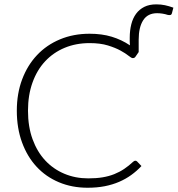

<svg xmlns="http://www.w3.org/2000/svg" viewBox="-20 -874 834 902"><path d="M631.5 -629.5 616 -607Q612 -601 603.5 -601Q597.5 -601 584 -612Q570.5 -623 546.5 -636.2Q522.5 -649.5 486.8 -660.5Q451 -671.5 401 -671.5Q337 -671.5 284 -649.5Q231 -627.5 192.5 -586.5Q154 -545.5 132.8 -486.5Q111.5 -427.5 111.5 -354Q111.5 -279 133 -220Q154.5 -161 192.5 -120.2Q230.5 -79.5 282.2 -57.8Q334 -36 394.5 -36Q432.5 -36 462.2 -41Q492 -46 517 -56Q542 -66 563.5 -80.5Q585 -95 606 -114.5Q611.5 -119 615.5 -119Q620.5 -119 624 -115.5L644.5 -94Q622.5 -70.5 596.5 -51.8Q570.5 -33 539.8 -19.8Q509 -6.5 472.2 0.8Q435.5 8 391.5 8Q318 8 256.8 -17.8Q195.5 -43.5 151.8 -90.8Q108 -138 83.5 -205Q59 -272 59 -354Q59 -434.5 84 -501Q109 -567.5 154 -615.2Q199 -663 262 -689.2Q325 -715.5 401 -715.5Q458.5 -715.5 504.8 -701.5Q551 -687.5 590.5 -661Q589.5 -669.5 589.5 -678.2Q589.5 -687 589.5 -697Q589.5 -731 596.8 -759.8Q604 -788.5 619.2 -809.2Q634.5 -830 658 -841.8Q681.5 -853.5 714 -853.5Q736.5 -853.5 755 -849.5Q773.5 -845.5 794.5 -838L788 -813Q786 -804.5 780.2 -803.5Q774.5 -802.5 768 -804Q756 -808 743 -810Q730 -812 718 -812Q674 -812 652.8 -779Q631.5 -746 631.5 -687.5Z"/></svg>

Font: Lato Light
Style: Regular
Weight: 300
Designer: Lukasz Dziedzic
Foundry: tyPoland Lukasz Dziedzic
Version: Version 2.007; 2014-02-27